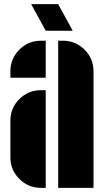

<svg xmlns="http://www.w3.org/2000/svg" viewBox="-20 -904 500 924"><path d="M30 -561Q30 -622 73 -665Q116 -708 177 -708H200V-530H30ZM30 -323Q30 -384 73 -427Q116 -470 177 -470H200V0H177Q116 0 73 -43Q30 -86 30 -147ZM283 -708Q344 -708 387 -665Q430 -622 430 -561V0H260V-708ZM200 -756 130 -884H260L330 -756Z"/></svg>

Font: Promplate
Style: Bold
Weight: 400
Designer: Evgeny Tarasenko
Foundry: Evgeny Tarasenko
Version: Version 1.000